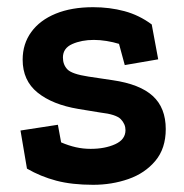

<svg xmlns="http://www.w3.org/2000/svg" viewBox="-20 -493 511 534"><path d="M311 -371Q295 -376 276.5 -379Q258 -382 241 -382Q207 -382 181 -370.5Q155 -359 155 -333Q155 -313 167.5 -300Q180 -287 226 -280L293 -270Q369 -259 405 -226Q441 -193 441 -134Q441 -80 412 -45.5Q383 -11 337 5Q291 21 239 21Q180 21 136.5 9.5Q93 -2 55 -24L37 -130L141 -146L150 -97Q171 -88 191 -83.5Q211 -79 232 -79Q272 -79 300.5 -92Q329 -105 329 -131Q329 -148 316 -161.5Q303 -175 259 -180L198 -190Q126 -202 84.5 -235.5Q43 -269 43 -327Q43 -371 67 -404Q91 -437 135 -455Q179 -473 239 -473Q285 -473 326 -462Q367 -451 402 -425L420 -328L327 -312Z"/></svg>

Font: Podkova ExtraBold
Style: Regular
Weight: 800
Designer: Ilya Yudin
Foundry: Cyreal (www.cyreal.org)
Version: Version 2.103